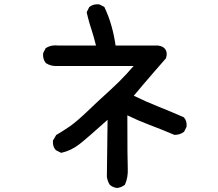

<svg xmlns="http://www.w3.org/2000/svg" viewBox="-20 -798 1040 915"><path d="M537.1 97.7Q532.2 97.2 527.8 95.9Q523.4 94.7 519.5 93Q515.6 91.3 511.7 88.9Q507.8 86.4 504.4 83.5L503.4 82.5L502.4 81.5Q491.7 64 489.3 43.9V43.5V43L492.7 -227.1Q393.1 -137.7 358.4 -110.8Q319.8 -80.6 274.4 -70.3L271 -69.8L268.1 -71.3L248.5 -81.1L247.1 -82L245.6 -83Q230 -100.1 232.4 -127V-128.9L233.9 -130.9L246.6 -152.3L247.6 -154.8L250 -155.8Q282.7 -175.3 314.9 -197.3Q346.2 -219.7 392.6 -263.7Q439.5 -309.1 507.3 -370.6Q526.9 -388.2 545.7 -407Q564.5 -425.8 582.3 -444.8Q600.1 -463.9 616.7 -483.4H255.4Q223.6 -481.4 199.7 -496.6L198.2 -497.6L197.3 -499Q183.1 -517.6 185.5 -543V-544.9L186.5 -546.4L196.3 -565.9L197.8 -568.4L199.7 -569.8Q224.1 -585 257.3 -581.1H437.5Q432.6 -601.6 427.2 -619.9Q421.9 -638.2 416.5 -655.3Q413.1 -665 410.2 -675Q407.2 -685.1 404.3 -695.1Q401.4 -705.1 398.9 -715.3Q396.5 -725.6 394 -735.8L393.1 -739.3L394.5 -742.7L404.3 -762.2L405.3 -764.2L407.2 -765.6Q425.8 -779.8 451.2 -777.3H453.1L454.6 -776.4L474.1 -766.6L477.1 -765.1L478.5 -762.2Q488.3 -741.2 496.6 -719.2Q504.9 -697.3 511.2 -674.3Q523.4 -632.3 530.8 -581.1H731.4H731.9H732.9Q734.4 -580.6 735.8 -580.3Q737.3 -580.1 738.8 -579.8Q740.2 -579.6 741.5 -579.3Q742.7 -579.1 744.1 -578.6Q745.6 -578.1 746.6 -578.1Q765.1 -571.8 771.5 -556.4Q777.8 -541 771 -521.5L770.5 -519.5L769 -518.1Q739.7 -484.9 713.4 -454.3Q687 -423.8 663.1 -395.8Q639.2 -367.7 617.7 -341.8Q672.9 -314.5 728.5 -292.5Q791 -267.6 853.5 -240.2L855.5 -239.3L856.9 -237.8Q871.6 -221.2 869.1 -195.3V-193.4L868.2 -191.9L858.4 -172.4L857.4 -170.4L855.5 -168.9Q837.4 -155.3 812.5 -155.3H810.5L808.6 -156.2Q750.5 -181.2 690.4 -203.6Q637.7 -223.6 586.9 -248.5Q586.9 -32.2 588.9 5.4Q590.8 46.9 576.2 80.1L575.2 82.5L573.2 84Q569.8 86.4 566.7 88.1Q563.5 89.8 560.1 91.6Q556.6 93.3 553.2 94.5Q549.8 95.7 546.4 96.4Q543 97.2 539.1 97.7H538.1Z"/></svg>

Font: NaikaiFont
Style: Bold
Weight: 700
Version: Version 1.89